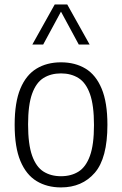

<svg xmlns="http://www.w3.org/2000/svg" viewBox="-20 -828 546 858"><path d="M252.5 9.5Q190 9.5 143.5 -18.8Q97 -47 71.2 -108.5Q45.5 -170 45.5 -270.5Q45.5 -370.5 71 -431.8Q96.5 -493 143 -521.2Q189.5 -549.5 252.5 -549.5Q315.5 -549.5 362 -521.5Q408.5 -493.5 434.2 -432Q460 -370.5 460 -270.5Q460 -121 403.5 -55.8Q347 9.5 252.5 9.5ZM252.5 -40.5Q298 -40.5 331 -61.2Q364 -82 382 -131.8Q400 -181.5 400 -269Q400 -357.5 382 -408Q364 -458.5 330.8 -479.2Q297.5 -500 252.5 -500Q207.5 -500 174.5 -479.5Q141.5 -459 123.5 -409.2Q105.5 -359.5 105.5 -272Q105.5 -183 123.5 -132.5Q141.5 -82 174.5 -61.2Q207.5 -40.5 252.5 -40.5ZM124.5 -629 224.5 -808H280.5L380.5 -629H332L252.5 -776L173 -629Z"/></svg>

Font: Encode Sans SmCnd Lt
Style: Regular
Weight: 300
Width: 4
Designer: Multiple Designers
Foundry: Impallari Type
Version: Version 3.002; ttfautohint (v1.8.3) -l 8 -r 50 -G 200 -x 14 